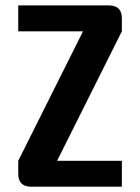

<svg xmlns="http://www.w3.org/2000/svg" viewBox="-20 -704 528 724"><path d="M48.8 -683.6H390.6Q439.5 -683.6 439.5 -634.8V-585.9L195.3 -97.7H439.5V0H97.7Q48.8 0 48.8 -48.8V-97.7L293 -585.9H48.8Z"/></svg>

Font: BabelStone Runic Long Branch
Style: Regular
Weight: 400
Designer: Andrew West
Foundry: BabelStone
Version: Version 3.002 March 14, 2022